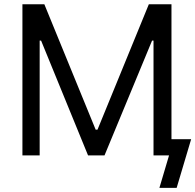

<svg xmlns="http://www.w3.org/2000/svg" viewBox="-20 -748 940 924"><path d="M87.9 -727.5H193.4L440.4 -124H449.2L696.3 -727.5H805.2V0H718.8V-552.7H711.9L482.9 0H403.8L177.7 -552.7H170.9V0H87.9ZM747.1 156.2 793.5 0H762.2V-78.1H899.9L830.1 156.2Z"/></svg>

Font: Inter
Style: Regular
Weight: 400
Designer: Rasmus Andersson
Foundry: rsms
Version: Version 4.000;git-8c9346024